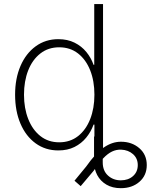

<svg xmlns="http://www.w3.org/2000/svg" viewBox="-20 -748 783 969"><path d="M589.8 201.7Q547.4 201.7 517.1 183.8Q486.8 166 470.7 135.7Q454.6 105.5 454.6 68.4V-59.1H498.5V71.8Q498.5 113.8 524.9 137.9Q551.3 162.1 589.8 162.1Q627 162.1 651.1 140.9Q675.3 119.6 675.3 85Q675.3 51.3 651.4 30Q627.4 8.8 591.8 7.3Q567.4 6.3 545.4 16.8Q523.4 27.3 501.2 50.8Q479 74.2 453.1 113.3L387.2 191.4L356 164.1L415 92.3Q461.9 25.4 503.9 -3.7Q545.9 -32.7 590.3 -32.7Q645.5 -32.7 683.1 -0.2Q720.7 32.2 720.7 85Q720.7 137.2 683.8 169.4Q647 201.7 589.8 201.7ZM274.4 11.2Q209 11.2 159.7 -24.7Q110.4 -60.5 83.3 -124Q56.2 -187.5 56.2 -270Q56.2 -352.1 83.5 -415.3Q110.8 -478.5 160.2 -514.4Q209.5 -550.3 274.4 -550.3Q320.8 -550.3 356.2 -532.7Q391.6 -515.1 415.8 -485.6Q439.9 -456.1 452.1 -420.9H455.6V-727.5H500V0H456.5V-119.1H452.1Q439.5 -83.5 415.3 -53.7Q391.1 -23.9 356 -6.3Q320.8 11.2 274.4 11.2ZM278.8 -29.8Q334 -29.8 373.8 -61Q413.6 -92.3 435.1 -146.7Q456.5 -201.2 456.5 -270Q456.5 -339.4 435.1 -393.3Q413.6 -447.3 373.8 -478.3Q334 -509.3 278.8 -509.3Q223.6 -509.3 183.6 -478Q143.6 -446.8 122.3 -392.6Q101.1 -338.4 101.1 -270Q101.1 -201.7 122.6 -147.2Q144 -92.8 183.8 -61.3Q223.6 -29.8 278.8 -29.8Z"/></svg>

Font: Inter 16pt ExtraLight
Style: Regular
Weight: 250
Version: Version 4.001;git-66647c0bb